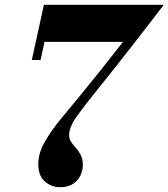

<svg xmlns="http://www.w3.org/2000/svg" viewBox="-20 -770 702 800"><path d="M139.5 -86Q139.5 -132 167.2 -180.2Q195 -228.5 237.2 -279Q279.5 -329.5 322 -381.5Q363 -431.5 404.8 -484.2Q446.5 -537 492.5 -595.5H165.5L149 -520H112.5L163 -750H662.5Q662.5 -750 644.2 -726.2Q626 -702.5 595.8 -663.2Q565.5 -624 529.2 -577.5Q493 -531 456.2 -484.5Q419.5 -438 389 -400.5Q335.5 -334.5 301.8 -287.8Q268 -241 268 -207Q268 -191 276.5 -178.5Q285 -166 296.2 -153.5Q307.5 -141 316.2 -124.5Q325 -108 325 -83Q325 -44 300 -17Q275 10 230.5 10Q194 10 166.8 -14Q139.5 -38 139.5 -86Z"/></svg>

Font: Bodoni* 06pt
Style: Bold Italic
Weight: 700
Italic angle: -13°
Version: Version 2.3